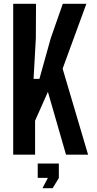

<svg xmlns="http://www.w3.org/2000/svg" viewBox="-20 -820 513 1018"><path d="M50 0V-800H171L170 -617L158 -402H189L249 -617L313 -800H438L312 -456L447 0H330L234 -333L166 -180V0ZM180 123V47H292V124L259 178H205L234 123Z"/></svg>

Font: Big Shoulders Text
Style: Bold
Weight: 700
Designer: Patric King
Foundry: XO Type Co
Version: Version 1.000; ttfautohint (v1.8.2)